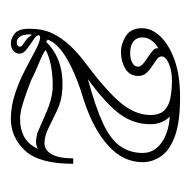

<svg xmlns="http://www.w3.org/2000/svg" viewBox="-19 -744 352 354"><g transform="rotate(90 157.0 -567.0)"><path d="M60 -411Q51 -411 42 -418Q33 -425 33 -445Q33 -470 41.5 -487.5Q50 -505 63.5 -519.5Q77 -534 93 -546Q149 -588 170.5 -614.5Q192 -641 192 -668Q192 -686 183 -694.5Q174 -703 159 -705.5Q144 -708 129 -708Q115 -708 105 -705Q95 -702 89.5 -698Q84 -694 84 -689Q84 -684 89.5 -680Q95 -676 102 -671.5Q109 -667 114.5 -661Q120 -655 120 -646Q120 -630 106.5 -622Q93 -614 76 -614Q61 -614 46.5 -623Q32 -632 32 -653Q32 -671 47.5 -687Q63 -703 91 -713Q119 -723 160 -723Q205 -723 231 -713.5Q257 -704 268 -688Q279 -672 279 -654Q279 -618 248.5 -590.5Q218 -563 166 -546Q119 -532 89.5 -515Q60 -498 53 -479L57 -476Q68 -487 81 -494Q94 -501 110 -504Q126 -507 144 -506Q165 -505 183 -496.5Q201 -488 216 -480.5Q231 -473 244 -473Q257 -473 264.5 -486.5Q272 -500 272 -526H282Q282 -463 257.5 -437Q233 -411 199 -411Q176 -411 152 -419Q128 -427 107.5 -438Q87 -449 71.5 -457Q56 -465 49 -465Q45 -465 45 -462Q45 -458 53.5 -452.5Q62 -447 70.5 -440.5Q79 -434 79 -427Q79 -420 73.5 -415.5Q68 -411 60 -411ZM49 -653Q49 -643 56.5 -637Q64 -631 77 -631Q89 -631 96 -635Q103 -639 103 -646Q103 -653 85 -664Q76 -670 72.5 -673.5Q69 -677 69 -680Q69 -681 69 -681.5Q69 -682 69 -683Q49 -671 49 -653ZM72 -475Q81 -469 97 -462.5Q113 -456 129 -448Q149 -440 168 -434Q187 -428 199 -428Q219 -428 233 -436Q247 -444 255 -462Q254 -461 253 -460Q252 -459 250 -459Q245 -457 239 -457.5Q233 -458 225 -460Q209 -467 187 -476.5Q165 -486 146 -488Q124 -489 104 -485.5Q84 -482 72 -475ZM195 -704Q209 -690 209 -668Q209 -637 190 -611.5Q171 -586 126 -553Q177 -567 206.5 -580.5Q236 -594 249 -612Q262 -630 262 -654Q262 -675 243.5 -688.5Q225 -702 195 -704ZM44 -450Q43 -446 43.5 -442Q44 -438 45 -433Q49 -422 58 -422Q66 -422 66 -428Q66 -431 62.5 -433Q59 -435 54 -439Q50 -442 48 -444.5Q46 -447 44 -450Z"/></g></svg>

Font: Kalnia Glaze Thin SemiBold
Style: Regular
Weight: 600
Version: Version 1.110